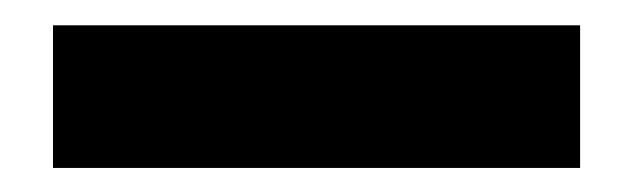

<svg xmlns="http://www.w3.org/2000/svg" viewBox="-20 -357 508 154"><path d="M22.5 -336.7H445.3V-222.3H22.5Z"/></svg>

Font: AF Albert Sans Medium
Style: Regular
Weight: 500
Designer: Andreas Rasmussen
Foundry: a.Foundry
Version: Version 1.300;Glyphs 3.2 (3231)